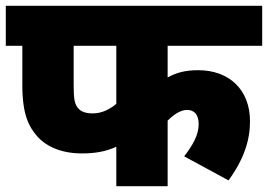

<svg xmlns="http://www.w3.org/2000/svg" viewBox="-20 -642 924 662"><path d="M558 -484H884V-622H0V-484H57V-349C57 -247 79 -205 110 -170C136 -141 186 -113 262 -113C303 -113 342 -118 381 -136V0H558V-226C577 -245 601 -263 625 -263C647 -263 665 -250 665 -214C665 -178 646 -143 615 -103L768 -20C823 -96 842 -161 842 -224C842 -333 770 -400 663 -400C620 -400 589 -392 558 -375ZM234 -484H381V-284C361 -267 333 -251 300 -251C276 -251 261 -257 252 -266C237 -281 234 -300 234 -349Z"/></svg>

Font: Noto Sans Black
Style: Italic
Weight: 900
Italic angle: -12°
Designer: Monotype Design Team
Foundry: Monotype Imaging Inc.
Version: Version 2.013